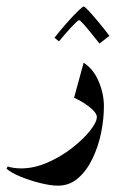

<svg xmlns="http://www.w3.org/2000/svg" viewBox="-76 -404 372 597"><path d="M-55.7 120.6 -52.2 113.8Q-32.7 119.6 -10.7 119.6Q30.3 119.6 72 101.3Q113.8 83 148.4 55.9Q183.1 28.8 204.1 2.2Q225.1 -24.4 225.1 -40.5Q225.1 -49.3 213.9 -60.8Q202.6 -72.3 186.3 -82.8Q169.9 -93.3 154.3 -100.1L184.1 -209Q214.4 -189.5 230.7 -151.1Q247.1 -112.8 247.1 -73.7Q247.1 -33.7 238.3 9.3Q229.5 52.2 211.4 89.6Q193.4 127 166.7 150.1Q140.1 173.3 104 173.3Q82 173.3 50.3 165.5Q18.6 157.7 -11 145.8Q-40.5 133.8 -55.7 120.6ZM264.2 -292.5 233.4 -268.6Q220.7 -284.7 207 -301.5Q193.4 -318.4 183.1 -329.8Q172.9 -341.3 169.9 -341.3Q166 -341.3 146.2 -320.1Q126.5 -298.8 107.4 -275.4L93.3 -286.6Q111.3 -309.6 131.1 -332Q150.9 -354.5 166 -369.1Q181.2 -383.8 184.1 -383.8Q187.5 -383.8 201.4 -368.7Q215.3 -353.5 232.9 -332.3Q250.5 -311 264.2 -292.5Z"/></svg>

Font: Lateef SemiBold
Style: Regular
Weight: 600
Designer: SIL International
Foundry: SIL International
Version: Version 4.200